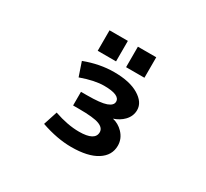

<svg xmlns="http://www.w3.org/2000/svg" viewBox="-150 -974 1301 1213"><g transform="rotate(30 500.0 -368.0)"><path d="M329.1 -598.6V-748H462.9V-598.6ZM536.1 -598.6V-748H669.9V-598.6ZM627 -275.4Q669.9 -265.6 702.1 -232.4Q739.3 -193.4 739.3 -142.6Q739.3 -71.3 673.8 -29.8Q608.4 11.7 487.3 11.7Q384.8 11.7 266.6 -29.3L299.8 -130.9Q398.4 -96.7 481.4 -96.7Q597.7 -96.7 597.7 -159.2Q597.7 -190.4 557.6 -206.1Q517.6 -221.7 410.2 -221.7H367.2V-321.3H410.2Q509.8 -321.3 550.3 -335.9Q590.8 -350.6 590.8 -377.9Q590.8 -427.7 475.6 -427.7Q406.2 -427.7 308.6 -392.6L274.4 -493.2Q382.8 -534.2 487.3 -534.2Q601.6 -534.2 667 -494.6Q732.4 -455.1 732.4 -398.4Q732.4 -353.5 699.2 -319.3Q670.9 -290 627 -275.4Z"/></g></svg>

Font: Gen Shin Gothic Monospace Bold
Style: Bold
Weight: 700
Designer: [Source Han Sans]
Ryoko NISHIZUKA  (kana & ideographs); Paul D. Hunt (Latin, Greek & Cyrillic); Wenlong ZHANG  (bopomofo
Version: Version 1.002.20150607